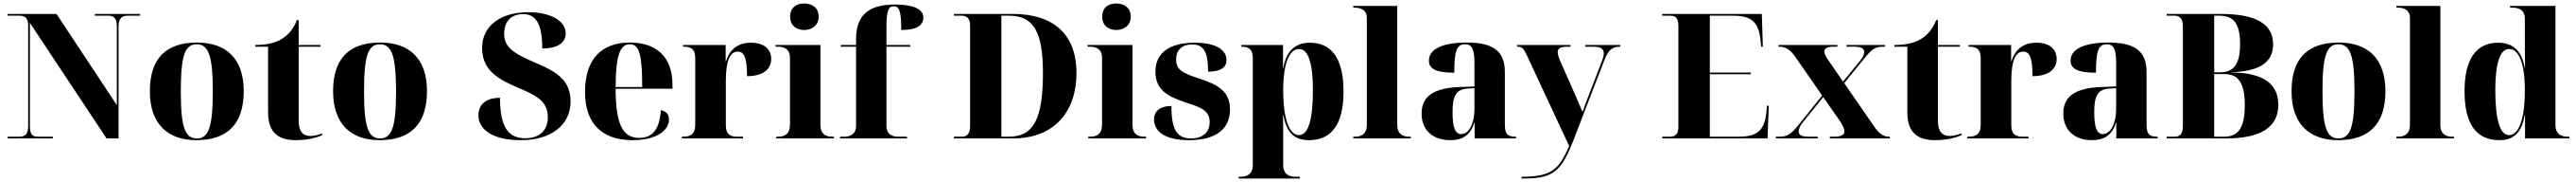

<svg xmlns="http://www.w3.org/2000/svg" viewBox="-20 -794 14817 1044"><path d="M24 0H284V-10H201C170 -10 152 -17 152 -72V-663L593 0H662V-642C662 -691 683 -704 712 -704H786V-714H526V-704H603C630 -704 652 -693 652 -646V-191L305 -714H24V-704H92C118 -704 142 -697 142 -646V-72C142 -17 119 -10 87 -10H24Z M1110 10C1288 10 1382 -83 1382 -271C1382 -459 1280 -550 1113 -550C935 -550 842 -459 842 -271C842 -83 944 10 1110 10ZM1112 0C1043 0 1020 -67 1020 -271C1020 -473 1043 -540 1111 -540C1180 -540 1204 -473 1204 -271C1204 -67 1181 0 1112 0Z M1681 10C1758 10 1811 -8 1833 -19V-29C1808 -19 1785 -14 1766 -14C1722 -14 1698 -41 1698 -101V-526H1824V-536H1698V-679H1688C1669 -630 1640 -594 1600 -570C1562 -547 1511 -536 1448 -536V-526H1522V-149C1522 -32 1583 10 1681 10Z M2164 10C2342 10 2436 -83 2436 -271C2436 -459 2334 -550 2167 -550C1989 -550 1896 -459 1896 -271C1896 -83 1998 10 2164 10ZM2166 0C2097 0 2074 -67 2074 -271C2074 -473 2097 -540 2165 -540C2234 -540 2258 -473 2258 -271C2258 -67 2235 0 2166 0Z M2976 10C3155 10 3262 -81 3262 -211C3262 -328 3190 -379 3069 -430C2930 -489 2880 -523 2880 -601C2880 -681 2931 -713 2988 -713C3066 -713 3099 -652 3099 -516C3195 -516 3234 -554 3234 -603C3234 -665 3163 -724 3017 -724C2861 -724 2753 -646 2753 -520C2753 -403 2827 -348 2944 -298C3063 -247 3131 -217 3131 -121C3131 -44 3081 -1 3001 -1C2907 -1 2856 -60 2856 -233C2793 -233 2732 -209 2732 -131C2732 -72 2784 10 2976 10Z M3619 10C3753 10 3828 -44 3828 -109C3828 -138 3812 -156 3781 -162C3774 -49 3731 -3 3657 -3C3560 -3 3522 -83 3521 -285H3848V-309C3848 -468 3755 -550 3603 -550C3439 -550 3345 -454 3345 -266C3345 -91 3437 10 3619 10ZM3674 -295H3521C3522 -479 3547 -540 3603 -540C3658 -540 3674 -479 3674 -295Z M3902 0H4254V-10H4220C4187 -10 4155 -18 4155 -76V-329C4155 -447 4179 -498 4224 -498C4261 -498 4277 -462 4277 -357C4363 -357 4416 -393 4416 -456C4416 -512 4375 -549 4300 -549C4226 -549 4177 -512 4156 -442H4154V-536H3909V-526H3913C3949 -526 3979 -517 3979 -461V-79C3979 -19 3946 -10 3908 -10H3902Z M4606 -622C4650 -622 4689 -648 4689 -698C4689 -751 4650 -774 4606 -774C4560 -774 4525 -751 4525 -698C4525 -648 4560 -622 4606 -622ZM4445 0H4777V-10H4766C4732 -10 4699 -23 4699 -78V-536H4441V-526H4457C4490 -526 4524 -513 4524 -462V-80C4524 -23 4491 -10 4457 -10H4445Z M4812 0H5197V-10H5146C5120 -10 5079 -17 5079 -72V-526H5216V-536H5079V-641C5079 -730 5090 -758 5121 -758C5154 -758 5164 -726 5164 -622C5259 -622 5291 -652 5291 -693C5291 -731 5256 -768 5126 -768C4963 -768 4904 -694 4904 -568V-536H4816V-526H4904V-72C4904 -17 4860 -10 4838 -10H4812Z M5467 0H5807C6046 0 6172 -156 6172 -375C6172 -602 6034 -714 5807 -714H5467V-704H5511C5539 -704 5560 -691 5560 -647V-69C5560 -27 5541 -10 5515 -10H5467ZM5783 -10H5740V-704H5784C5925 -704 5979 -612 5979 -375C5979 -112 5925 -10 5783 -10Z M6401 -622C6445 -622 6484 -648 6484 -698C6484 -751 6445 -774 6401 -774C6355 -774 6320 -751 6320 -698C6320 -648 6355 -622 6401 -622ZM6240 0H6572V-10H6561C6527 -10 6494 -23 6494 -78V-536H6236V-526H6252C6285 -526 6319 -513 6319 -462V-80C6319 -23 6286 -10 6252 -10H6240Z M6819 10C6982 10 7055 -60 7055 -166C7055 -268 6988 -307 6888 -340C6788 -373 6745 -390 6745 -452C6745 -513 6785 -539 6837 -539C6902 -539 6929 -499 6929 -383C7004 -383 7035 -409 7035 -450C7035 -502 6984 -549 6852 -549C6716 -549 6626 -497 6626 -383C6626 -280 6694 -241 6801 -206C6888 -178 6938 -160 6938 -94C6938 -33 6896 0 6831 0C6750 0 6718 -50 6718 -186C6670 -186 6618 -169 6618 -108C6618 -42 6678 10 6819 10Z M7105 230H7457V220H7433C7402 220 7361 211 7361 152V-3C7361 -47 7361 -93 7360 -134H7362C7380 -34 7425 10 7509 10C7640 10 7708 -81 7708 -271C7708 -458 7639 -549 7515 -549C7433 -549 7379 -504 7362 -405H7360V-536H7120V-526H7122C7159 -526 7186 -514 7186 -462V152C7186 211 7145 220 7114 220H7105ZM7452 -19C7396 -19 7361 -110 7361 -277C7361 -427 7395 -513 7453 -513C7505 -513 7532 -430 7532 -278C7532 -110 7506 -19 7452 -19Z M7764 0H8095V-10H8084C8051 -10 8017 -23 8017 -78V-760H7764V-750H7775C7797 -750 7842 -743 7842 -692V-78C7842 -23 7808 -10 7775 -10H7764Z M8322 10C8382 10 8435 -10 8460 -90H8462V0H8700V-10H8696C8651 -10 8636 -26 8636 -80V-381C8636 -506 8562 -550 8415 -550C8297 -550 8199 -521 8199 -446C8199 -396 8247 -377 8345 -377C8345 -501 8359 -540 8406 -540C8447 -540 8461 -514 8461 -430V-298L8379 -295C8230 -290 8157 -244 8157 -143C8157 -47 8222 10 8322 10ZM8385 -25C8351 -25 8335 -61 8335 -151C8335 -245 8356 -282 8423 -286L8461 -288V-166C8461 -90 8431 -25 8385 -25Z M8732 220V230H8745C8915 230 8962 189 9033 4L9208 -448C9231 -507 9253 -526 9298 -526H9300V-536H9098V-526H9140C9185 -526 9205 -516 9205 -488C9205 -475 9200 -458 9191 -435L9112 -231C9103 -207 9093 -181 9083 -152C9071 -181 9060 -204 9043 -244L8952 -450C8944 -469 8940 -483 8940 -495C8940 -518 8958 -526 8998 -526H9014L9013 -536H8706V-526H8710C8733 -526 8745 -515 8761 -480L9006 44C8947 175 8910 220 8732 220Z M9541 0H10147L10154 -188H10144L10141 -156C10131 -47 10090 -10 9981 -10H9815V-368H10051V-378H9815V-704H9947C10056 -704 10097 -667 10107 -559L10110 -526H10120L10114 -714H9541V-704H9587C9612 -704 9634 -697 9634 -645V-64C9634 -25 9616 -10 9588 -10H9541Z M10195 0H10436V-10H10382C10347 -10 10326 -18 10326 -40C10326 -55 10334 -72 10349 -91L10467 -237L10554 -113C10580 -76 10589 -56 10589 -40C10589 -20 10570 -10 10530 -10H10505V0H10850V-10H10842C10818 -10 10791 -24 10764 -63L10588 -317L10706 -462C10747 -512 10767 -526 10811 -526H10823V-536H10601V-526H10646C10682 -526 10703 -518 10703 -496C10703 -481 10694 -464 10679 -445L10581 -326L10495 -451C10481 -470 10474 -485 10474 -499C10474 -515 10487 -526 10526 -526H10549V-536H10210V-526H10218C10248 -526 10278 -509 10303 -473L10461 -246L10328 -81C10281 -23 10261 -10 10215 -10H10195Z M11110 10C11187 10 11240 -8 11262 -19V-29C11237 -19 11214 -14 11195 -14C11151 -14 11127 -41 11127 -101V-526H11253V-536H11127V-679H11117C11098 -630 11069 -594 11029 -570C10991 -547 10940 -536 10877 -536V-526H10951V-149C10951 -32 11012 10 11110 10Z M11296 0H11648V-10H11614C11581 -10 11549 -18 11549 -76V-329C11549 -447 11573 -498 11618 -498C11655 -498 11671 -462 11671 -357C11757 -357 11810 -393 11810 -456C11810 -512 11769 -549 11694 -549C11620 -549 11571 -512 11550 -442H11548V-536H11303V-526H11307C11343 -526 11373 -517 11373 -461V-79C11373 -19 11340 -10 11302 -10H11296Z M12013 10C12073 10 12126 -10 12151 -90H12153V0H12391V-10H12387C12342 -10 12327 -26 12327 -80V-381C12327 -506 12253 -550 12106 -550C11988 -550 11890 -521 11890 -446C11890 -396 11938 -377 12036 -377C12036 -501 12050 -540 12097 -540C12138 -540 12152 -514 12152 -430V-298L12070 -295C11921 -290 11848 -244 11848 -143C11848 -47 11913 10 12013 10ZM12076 -25C12042 -25 12026 -61 12026 -151C12026 -245 12047 -282 12114 -286L12152 -288V-166C12152 -90 12122 -25 12076 -25Z M12443 0H12785C12986 0 13085 -66 13085 -193C13085 -316 12993 -376 12821 -378V-380C12977 -386 13055 -436 13055 -540C13055 -656 12957 -714 12755 -714H12443V-704H12489C12512 -704 12536 -692 12536 -645V-70C12536 -26 12519 -10 12490 -10H12443ZM12749 -379H12716V-704H12747C12830 -704 12865 -655 12865 -541C12865 -428 12830 -379 12749 -379ZM12774 -10H12716V-369H12776C12857 -369 12892 -315 12892 -191C12892 -64 12857 -10 12774 -10Z M13429 10C13607 10 13701 -83 13701 -271C13701 -459 13599 -550 13432 -550C13254 -550 13161 -459 13161 -271C13161 -83 13263 10 13429 10ZM13431 0C13362 0 13339 -67 13339 -271C13339 -473 13362 -540 13430 -540C13499 -540 13523 -473 13523 -271C13523 -67 13500 0 13431 0Z M13764 0H14095V-10H14084C14051 -10 14017 -23 14017 -78V-760H13764V-750H13775C13797 -750 13842 -743 13842 -692V-78C13842 -23 13808 -10 13775 -10H13764Z M14356 10C14439 10 14486 -34 14502 -134H14504V0H14759V-10H14751C14719 -10 14679 -19 14679 -77V-760H14418V-750H14431C14466 -750 14503 -740 14503 -686V-594C14503 -556 14503 -484 14504 -405H14502C14486 -504 14432 -549 14350 -549C14225 -549 14156 -458 14156 -271C14156 -81 14225 10 14356 10ZM14412 -19C14359 -19 14333 -110 14333 -278C14333 -430 14360 -513 14412 -513C14470 -513 14503 -427 14503 -277C14503 -110 14468 -19 14412 -19Z"/></svg>

Font: Noto Serif Display ExtraBold
Style: Regular
Weight: 800
Designer: Monotype Design Team
Foundry: Monotype Imaging Inc.
Version: Version 2.009